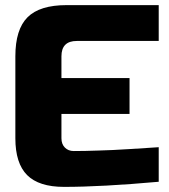

<svg xmlns="http://www.w3.org/2000/svg" viewBox="-20 -720 660 750"><path d="M600 -10Q377 10 230 10Q132 10 86 -36Q40 -82 40 -180V-500Q40 -605 87.5 -652.5Q135 -700 240 -700H600V-560H280Q220 -560 220 -500V-415H486V-275H220V-180Q220 -157 233.5 -143.5Q247 -130 268 -130Q289 -130 314 -130.5Q339 -131 366 -132Q393 -133 420.5 -134Q448 -135 491.5 -138Q535 -141 600 -145Z"/></svg>

Font: Russo One
Style: Regular
Weight: 400
Designer: Jovanny lemonad
Foundry: Jovanny Lemonad
Version: Version 1.001